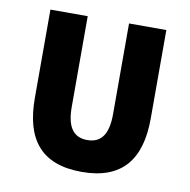

<svg xmlns="http://www.w3.org/2000/svg" viewBox="-65 -581 652 659"><g transform="rotate(10 261.0 -252.0)"><path d="M261 13C402 13 463 -66 463 -209V-517H333V-201C333 -133 311 -98 261 -98C211 -98 189 -133 189 -201V-517H59V-209C59 -66 119 13 261 13Z"/></g></svg>

Font: Noto Sans Thai UI ExtCond
Style: Bold
Weight: 700
Width: 2
Designer: Monotype Design Team
Foundry: Monotype Imaging Inc.
Version: Version 2.000